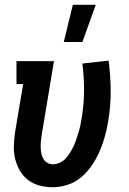

<svg xmlns="http://www.w3.org/2000/svg" viewBox="-20 -776 540 804"><path d="M201 8Q172 8 145.5 1Q119 -6 98 -22Q77 -38 63.5 -61Q50 -84 43.5 -110.5Q37 -137 38 -165.5Q39 -194 43 -222L77 -424H49V-520H206L154 -207Q152 -194 151 -181.5Q150 -169 150.5 -156.5Q151 -144 153.5 -132Q156 -120 162 -110Q168 -100 178.5 -94Q189 -88 202 -88Q216 -88 231 -95Q246 -102 256.5 -114Q267 -126 275 -139.5Q283 -153 289.5 -167Q296 -181 300.5 -195.5Q305 -210 309.5 -224.5Q314 -239 317 -253.5Q320 -268 322 -282Q332 -340 332 -397Q332 -454 325 -510L435 -522Q443 -460 443.5 -396.5Q444 -333 433 -268Q428 -237 419.5 -206Q411 -175 398 -144.5Q385 -114 366 -85.5Q347 -57 321.5 -35Q296 -13 264 -2.5Q232 8 201 8ZM247 -600 285 -756H381L325 -600Z"/></svg>

Font: Iosevka Curly Slab
Style: Bold Italic
Weight: 700
Italic angle: -9°
Monospace: yes
Designer: Belleve Invis
Foundry: Belleve Invis
Version: Version 22.1.2; ttfautohint (v1.8.4)